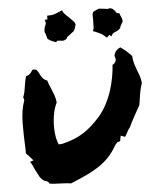

<svg xmlns="http://www.w3.org/2000/svg" viewBox="-62 -1008 844 1053"><g transform="rotate(-5 360.5 -482.0)"><path d="M70.3 -483.4Q68.4 -496.1 65.4 -499Q72.3 -516.6 75.7 -533.7Q79.1 -550.8 81.1 -566.4Q83 -580.1 85.4 -591.8Q87.9 -603.5 91.8 -614.3Q108.4 -618.2 116.7 -628.4Q125 -638.7 129.9 -646.5Q147.5 -647.5 152.8 -641.6Q158.2 -635.7 165 -622.1Q169.9 -611.3 178.7 -599.1Q187.5 -586.9 205.1 -580.1Q208 -569.3 211.9 -559.6Q215.8 -549.8 220.7 -539.1Q229.5 -518.6 237.3 -496.6Q245.1 -474.6 246.1 -455.1Q234.4 -432.6 228 -403.3Q221.7 -374 220.2 -344.2Q218.8 -314.5 221.7 -287.1Q224.6 -259.8 231.4 -241.2L237.3 -225.6L258.8 -227.5Q293.9 -236.3 322.3 -247.6Q350.6 -258.8 375 -274.4Q399.4 -290 421.9 -310.1Q444.3 -330.1 468.8 -357.4Q492.2 -384.8 510.7 -419.4Q529.3 -454.1 541.5 -491.2Q553.7 -528.3 560.5 -565.4Q567.4 -602.5 569.3 -634.8Q587.9 -643.6 589.8 -663.1L586.9 -675.8Q584 -680.7 584.5 -685.1Q585 -689.5 586.9 -693.4Q594.7 -715.8 620.1 -726.6Q637.7 -714.8 652.8 -701.2Q668 -687.5 680.7 -673.8Q682.6 -647.5 688.5 -628.4Q694.3 -609.4 701.2 -591.8Q708 -575.2 713.4 -559.6Q718.8 -543.9 720.7 -521.5Q710.9 -492.2 706.5 -466.3Q702.1 -440.4 698.2 -412.1L696.3 -401.4Q678.7 -371.1 661.6 -339.4Q644.5 -307.6 633.8 -284.2Q627.9 -278.3 623.5 -270.5Q619.1 -262.7 615.2 -254.9Q613.3 -252 609.9 -245.1Q606.4 -238.3 603.5 -235.4L580.1 -244.1L574.2 -213.9L558.6 -210L546.9 -196.3Q524.4 -157.2 499.5 -130.9Q474.6 -104.5 443.8 -84Q413.1 -63.5 374.5 -45.4Q335.9 -27.3 286.1 -6.8Q266.6 -9.8 252.4 -10.3Q238.3 -10.7 224.6 -11.7Q210.9 -11.7 198.2 -12.7Q185.5 -13.7 168.9 -15.6Q165 -24.4 158.2 -28.3Q151.4 -32.2 145.5 -32.2Q126 -42 116.2 -59.6Q106.4 -77.1 95.7 -98.6Q90.8 -110.4 85.4 -122.1Q80.1 -133.8 72.3 -144.5L91.8 -150.4L66.4 -179.7Q63.5 -182.6 60.1 -185.5Q56.6 -188.5 53.7 -192.4V-210.9Q49.8 -291 50.3 -358.9Q50.8 -426.8 68.4 -478.5ZM644.5 -877.9 645.5 -867.2Q638.7 -855.5 634.3 -847.7Q629.9 -839.8 627.9 -831.1Q617.2 -820.3 611.3 -817.9Q605.5 -815.4 600.6 -813.5Q589.8 -809.6 585.9 -805.7L576.2 -791L566.4 -799.8L551.8 -786.1Q541 -794.9 536.1 -799.3Q531.2 -803.7 526.9 -806.6Q522.5 -809.6 515.1 -813Q507.8 -816.4 492.2 -823.2L478.5 -828.1L482.4 -840.8Q484.4 -845.7 483.9 -858.4Q483.4 -871.1 484.4 -879.9Q485.4 -895.5 484.4 -909.2Q483.4 -922.9 489.3 -933.6Q509.8 -944.3 521.5 -948.2Q531.2 -947.3 540 -946.3Q548.8 -945.3 557.6 -944.3Q564.5 -943.4 566.4 -942.9Q568.4 -942.4 568.8 -942.4Q569.3 -942.4 571.3 -942.9Q573.2 -943.4 579.1 -945.3L590.8 -943.4Q597.7 -940.4 602.1 -935.1Q606.4 -929.7 611.3 -924.8Q615.2 -917 619.1 -915L630.9 -914.1L634.8 -902.3Q639.6 -892.6 641.1 -888.2Q642.6 -883.8 644.5 -877.9ZM352.5 -916Q363.3 -904.3 374 -894.5Q384.8 -884.8 386.7 -873Q382.8 -857.4 380.4 -851.6Q377.9 -845.7 375 -838.9Q362.3 -828.1 345.7 -816.4Q339.8 -811.5 337.9 -810.5Q335.9 -809.6 335.4 -809.1Q335 -808.6 334.5 -807.1Q334 -805.7 331.1 -799.8L321.3 -793Q313.5 -790 306.6 -790.5Q299.8 -791 293 -792Q290 -792 285.6 -792.5Q281.2 -793 279.3 -793L271.5 -785.2L259.8 -790Q249 -794.9 244.6 -796.4Q240.2 -797.9 235.4 -801.8L226.6 -807.6Q222.7 -822.3 220.2 -830.6Q217.8 -838.9 213.9 -846.7Q213.9 -863.3 215.8 -869.1Q217.8 -875 219.7 -879.9Q225.6 -890.6 224.6 -895.5L220.7 -913.1L235.4 -914.1V-934.6Q249 -935.5 255.9 -935.5Q262.7 -935.5 268.6 -937Q274.4 -938.5 281.7 -941.4Q289.1 -944.3 305.7 -951.2L319.3 -957L325.2 -944.3Q327.1 -940.4 336.4 -931.6Q345.7 -922.9 352.5 -916Z"/></g></svg>

Font: Permanent Marker
Style: Regular
Weight: 400
Designer: Font Diner, Inc
Foundry: Font Diner, Inc
Version: Version 1.001